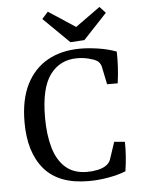

<svg xmlns="http://www.w3.org/2000/svg" viewBox="-54 -797 631 848"><g transform="rotate(-5 261.5 -373.0)"><path d="M305 8Q173 8 109 -66.5Q45 -141 45 -275Q45 -376 79 -443Q113 -510 174 -544Q235 -578 319 -578Q354 -578 397.5 -571.5Q441 -565 478 -551Q479 -519 477 -483Q475 -447 470 -411H423L406 -493Q403 -501 399 -507Q395 -513 387 -518Q375 -525 351 -531Q327 -537 301 -537Q225 -537 181 -478Q137 -419 137 -288Q137 -212 153.5 -154.5Q170 -97 206.5 -65Q243 -33 302 -33Q326 -33 349.5 -38Q373 -43 389 -55Q395 -60 399.5 -65.5Q404 -71 407 -80L432 -155L479 -151Q480 -121 477.5 -87Q475 -53 470 -21Q438 -8 393.5 0Q349 8 305 8ZM445 -726 340 -614 278 -610 163 -723 190 -753 309 -675 419 -754Z"/></g></svg>

Font: Yrsa
Style: Regular
Weight: 400
Designer: Anna Giedrys (Yrsa+Rasa design), David Brezina (Yrsa art-direction, Rasa art-direction, design)
Foundry: Rosetta Type Foundry
Version: Version 2.004